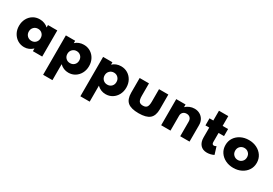

<svg xmlns="http://www.w3.org/2000/svg" viewBox="49 -1852 4642 3259"><g transform="rotate(30 2370.0 -222.0)"><path d="M296.5 16Q390 16 463 -53V0H645.5V-512H463V-465Q432.5 -494.5 389 -511.2Q345.5 -528 296.5 -528Q222.5 -528 165.2 -492.2Q108 -456.5 75.5 -395Q43 -333.5 43 -257Q43 -178 77 -116.2Q111 -54.5 168.5 -19.2Q226 16 296.5 16ZM351.5 -138.5Q301.5 -138.5 268.5 -171.8Q235.5 -205 235.5 -256Q235.5 -306.5 268.5 -340Q301.5 -373.5 351.5 -373.5Q402 -373.5 434.2 -340.2Q466.5 -307 466.5 -256Q466.5 -205 434.2 -171.8Q402 -138.5 351.5 -138.5Z M813.5 260H996V-53Q1067.5 16 1164.5 16Q1236 16 1293 -19.8Q1350 -55.5 1383 -117.2Q1416 -179 1416 -256Q1416 -334 1382.8 -395.5Q1349.5 -457 1291.8 -492.5Q1234 -528 1160 -528Q1112 -528 1069.5 -511.5Q1027 -495 996 -465V-512H813.5ZM1108.5 -138.5Q1058 -138.5 1025 -171.5Q992 -204.5 992 -255.5Q992 -306 1025.2 -339.8Q1058.5 -373.5 1108 -373.5Q1157.5 -373.5 1190.5 -339.8Q1223.5 -306 1223.5 -255Q1223.5 -204 1191.2 -171.2Q1159 -138.5 1108.5 -138.5Z M1543.5 260H1726V-53Q1797.5 16 1894.5 16Q1966 16 2023 -19.8Q2080 -55.5 2113 -117.2Q2146 -179 2146 -256Q2146 -334 2112.8 -395.5Q2079.5 -457 2021.8 -492.5Q1964 -528 1890 -528Q1842 -528 1799.5 -511.5Q1757 -495 1726 -465V-512H1543.5ZM1838.5 -138.5Q1788 -138.5 1755 -171.5Q1722 -204.5 1722 -255.5Q1722 -306 1755.2 -339.8Q1788.5 -373.5 1838 -373.5Q1887.5 -373.5 1920.5 -339.8Q1953.5 -306 1953.5 -255Q1953.5 -204 1921.2 -171.2Q1889 -138.5 1838.5 -138.5Z M2541 16Q2690 16 2756 -40.5Q2822 -97 2822 -224V-512H2639.5V-269Q2639.5 -193.5 2617.2 -162.8Q2595 -132 2541 -132Q2486.5 -132 2464.5 -162.8Q2442.5 -193.5 2442.5 -269V-512H2260V-224Q2260 -97 2326 -40.5Q2392 16 2541 16Z M2977 0H3159.5V-292Q3159.5 -333.5 3185.8 -359.8Q3212 -386 3256 -386Q3299.5 -386 3325 -359.2Q3350.5 -332.5 3350.5 -286.5V0H3533V-325.5Q3533 -384.5 3506.8 -430.2Q3480.5 -476 3434.8 -502Q3389 -528 3330.5 -528Q3281.5 -528 3236.8 -509.5Q3192 -491 3159.5 -460V-512H2977Z M3879.5 16Q3913.5 16 3949 7.5Q3984.5 -1 4013.5 -16.5L3968 -163Q3946.5 -147 3924.5 -147Q3886 -147 3886 -196V-373.5H3993V-512H3886V-704H3703.5V-512H3629V-373.5H3703.5V-182.5Q3703.5 -89 3750 -36.5Q3796.5 16 3879.5 16Z M4396 16Q4482.5 16 4552 -18.8Q4621.5 -53.5 4662 -114.8Q4702.5 -176 4702.5 -256Q4702.5 -336 4662 -397.2Q4621.5 -458.5 4552 -493.2Q4482.5 -528 4396 -528Q4309.5 -528 4240 -493.2Q4170.5 -458.5 4130 -397.2Q4089.5 -336 4089.5 -256Q4089.5 -176 4130 -114.8Q4170.5 -53.5 4240 -18.8Q4309.5 16 4396 16ZM4396 -139Q4348 -139 4314.2 -171.8Q4280.5 -204.5 4280.5 -256Q4280.5 -308 4314.2 -340.5Q4348 -373 4396 -373Q4444 -373 4477.8 -340.5Q4511.5 -308 4511.5 -256Q4511.5 -204.5 4477.8 -171.8Q4444 -139 4396 -139Z"/></g></svg>

Font: Spartan ExtraBold
Style: Regular
Weight: 800
Designer: Matt Bailey, Mirko Velimirovic
Foundry: Matt Bailey
Version: Version 1.003; ttfautohint (v1.8.3)